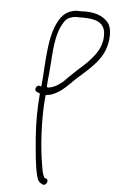

<svg xmlns="http://www.w3.org/2000/svg" viewBox="-82 -579 607 832"><g transform="rotate(-10 221.0 -163.0)"><path d="M82 -206 94 -197V-194C73 -137 56 -75 44 -12C33 49 22 105 21 154C21 177 26 184 38 194C50 204 70 182 58 172L50 167L51 166C45 151 49 125 51 105C58 30 78 -65 104 -146L118 -185H125C136 -182 150 -183 165 -187C195 -193 229 -214 255 -229C310 -258 375 -283 411 -336C433 -367 450 -418 438 -446C422 -485 383 -506 333 -516C319 -520 307 -525 290 -523C272 -523 254 -515 240 -504C171 -447 145 -328 106 -225L100 -229C86 -237 71 -215 82 -206ZM130 -219V-222C136 -239 142 -257 149 -274C174 -340 193 -418 234 -466C250 -483 262 -497 285 -497C301 -499 310 -494 323 -491C361 -481 421 -466 415 -411C407 -355 371 -325 336 -303C307 -283 277 -272 252 -257C238 -249 224 -242 209 -233V-232C188 -222 164 -212 137 -215C134 -215 131 -216 130 -219ZM134 -210H135ZM285 -497H284ZM335 -298Z"/></g></svg>

Font: Stray Cat
Style: LtCnObl
Weight: 300
Version: Version 1.0